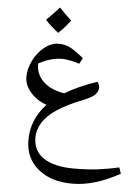

<svg xmlns="http://www.w3.org/2000/svg" viewBox="-62 -708 752 1042"><g transform="rotate(5 314.5 -187.5)"><path d="M372.1 285.6C451.7 285.6 537.1 260.3 629.4 209L618.2 175.3C578.6 184.6 539.6 191.4 501.5 196.3C462.9 200.7 420.9 203.1 375 203.1C227.1 203.1 150.4 149.4 150.4 53.7C150.4 24.9 158.7 -2.4 175.3 -28.8C191.4 -54.7 216.8 -79.6 251 -102.5C285.2 -125.5 333 -149.4 394 -173.3C423.3 -185.1 443.4 -196.8 454.6 -208C465.8 -219.2 471.2 -231.9 471.2 -245.6C471.2 -256.8 467.3 -267.1 460 -277.3C392.1 -254.4 334 -228.5 285.2 -199.2C236.3 -207 198.2 -224.1 170.9 -250C143.6 -275.9 129.9 -308.1 129.9 -347.7C174.3 -372.1 216.8 -384.3 257.8 -384.3C281.7 -384.3 313.5 -378.4 352.5 -366.2L369.6 -397.9C340.3 -421.9 315.9 -439 296.9 -449.2C277.8 -459.5 256.3 -464.4 232.9 -464.4C206.1 -464.4 180.2 -454.6 155.8 -435.5C130.9 -416 110.8 -390.6 95.7 -359.9C80.6 -329.1 72.8 -299.3 72.8 -270.5C72.8 -249.5 78.6 -229 89.8 -210C112.8 -171.4 154.3 -141.1 195.3 -128.9C141.1 -71.3 113.8 -4.9 113.8 70.3C113.8 135.7 137.2 188 184.6 227.1C231.4 266.1 293.9 285.6 372.1 285.6ZM288.6 -596.2C265.6 -616.2 243.2 -638.2 222.2 -661.1C210 -646.5 186.5 -622.1 152.3 -587.9C170.4 -567.9 194.3 -546.4 224.1 -522.9C251.5 -549.3 272.9 -573.7 288.6 -596.2Z"/></g></svg>

Font: Noto Naskh Arabic
Style: Regular
Weight: 400
Designer: Monotype Design Team
Foundry: Monotype Imaging Inc.
Version: Version 1.07